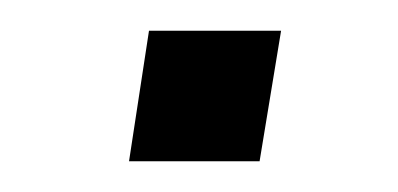

<svg xmlns="http://www.w3.org/2000/svg" viewBox="-20 -328 259 125"><path d="M64 -223 77 -308H163L149 -223Z"/></svg>

Font: Nunito Sans Light
Style: Italic
Weight: 300
Italic angle: -9°
Designer: Vernon Adams
Foundry: Vernon Adams
Version: Version 3.006; ttfautohint (v1.8.3)